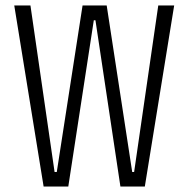

<svg xmlns="http://www.w3.org/2000/svg" viewBox="-20 -680 687 700"><path d="M139 0 32 -660H91L179 -53H187L281 -660H369L462 -53H469L557 -660H615L508 0H419L328 -606H322L229 0Z"/></svg>

Font: Bricolage Grotesque Condensed ExtraLight
Style: Regular
Weight: 250
Width: 3
Designer: Mathieu Triay
Foundry: Atelier Triay
Version: Version 1.000;gftools[0.9.30]